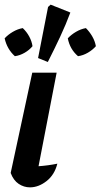

<svg xmlns="http://www.w3.org/2000/svg" viewBox="-21 -800 433 827"><path d="M226 -95Q214 -47 179.5 -20Q145 7 108 7Q82 7 59.5 -8Q37 -23 25 -55L118 -487H223L145 -84Q187 -87 226 -95ZM185 -533 143 -550 186 -770 197 -780 282 -746Q263 -695 238.5 -642.5Q214 -590 185 -533ZM77 -679Q94 -663 105 -642.5Q116 -622 119 -601Q106 -585 85.5 -573Q65 -561 43 -558Q9 -589 -1 -635Q14 -651 34.5 -663Q55 -675 77 -679ZM349 -679Q365 -663 376.5 -643Q388 -623 392 -601Q378 -585 357.5 -573Q337 -561 315 -558Q280 -588 271 -635Q286 -651 306.5 -663Q327 -675 349 -679Z"/></svg>

Font: Piazzolla SemiBold
Style: Italic
Weight: 600
Italic angle: -11.3°
Designer: Juan Pablo del Peral
Foundry: Huerta Tipografica
Version: Version 1.330